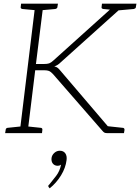

<svg xmlns="http://www.w3.org/2000/svg" viewBox="-20 -726 764 1047"><path d="M87 0 173 -706H217L176 -377H219Q238 -377 248 -380.5Q258 -384 271 -396L601 -693Q610 -701 616.5 -703.5Q623 -706 632 -706H667L312 -387Q303 -378 294.5 -372.5Q286 -367 276 -364Q287 -362 294.5 -356Q302 -350 309 -341L600 0H565Q554 0 549 -3Q544 -6 539 -12L269 -322Q257 -335 247.5 -339Q238 -343 218 -343H172L130 0ZM613 -668V-683L623 -706H682L632 -670ZM565 0 538 -42 574 -37ZM8 0 11 -18Q11 -23 14.5 -26Q18 -29 22 -29L99 -37L100 0ZM118 0 126 -37 202 -29Q206 -29 209 -26Q212 -23 211 -18L209 0ZM186 -706 177 -670 102 -677Q97 -678 94.5 -680.5Q92 -683 93 -688L95 -706ZM296 -706 293 -688Q293 -683 289.5 -680.5Q286 -678 282 -677L204 -670V-706ZM565 0 574 -37 649 -29Q654 -29 656.5 -26Q659 -23 659 -18L656 0ZM724 -706 721 -688Q721 -683 717.5 -680.5Q714 -678 710 -677L632 -670V-706ZM627 -706 618 -670 543 -677Q538 -678 535.5 -680.5Q533 -683 534 -688L536 -706ZM251 301 246 295Q245 293 244 291.5Q243 290 243 288Q244 284 249 280Q267 258 286.5 232.5Q306 207 313 172Q309 175 304.5 176.5Q300 178 295 178Q278 178 268.5 166.5Q259 155 261 136Q263 120 276 108Q289 96 306 96Q326 96 336 110Q346 124 343 147Q338 189 313 230Q288 271 251 301Z"/></svg>

Font: Aleo ExtraLight
Style: Italic
Weight: 250
Italic angle: -7°
Designer: Alessio Laiso
Foundry: Alessio Laiso
Version: Version 2.001;gftools[0.9.29]